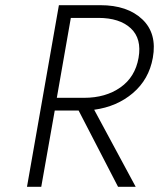

<svg xmlns="http://www.w3.org/2000/svg" viewBox="-20 -720 613 740"><path d="M199 -343H304Q387 -343 444 -383Q501 -423 514 -497Q527 -571 484 -611Q441 -651 359 -651H253ZM191 -294 139 0H84L207 -700H367Q471 -700 528.5 -645.5Q586 -591 569 -497Q554 -414 492.5 -361.5Q431 -309 343 -297L503 0H435L283 -294Z"/></svg>

Font: Renner* Light
Style: Light Italic
Weight: 300
Italic angle: -10°
Version: Version 003.000 ; ttfautohint (v0.97) -l 8 -r 50 -G 200 -x 1